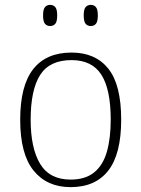

<svg xmlns="http://www.w3.org/2000/svg" viewBox="-20 -759 581 789"><path d="M270 10Q173 10 118 -58Q63 -126 63 -267Q63 -407 116.5 -475Q170 -543 274 -543Q372 -543 425 -477Q478 -411 478 -267Q478 -126 425 -58Q372 10 270 10ZM270 -21Q331 -21 367.5 -51Q404 -81 419.5 -136.5Q435 -192 435 -267Q435 -392 396.5 -452Q358 -512 274 -512Q184 -512 145 -451Q106 -390 106 -267Q106 -150 145 -85.5Q184 -21 270 -21ZM353 -652Q340 -652 332 -661Q324 -670 324 -696Q324 -721 332 -730Q340 -739 353 -739Q366 -739 374 -730Q382 -721 382 -696Q382 -670 374 -661Q366 -652 353 -652ZM186 -652Q173 -652 165 -661Q157 -670 157 -696Q157 -721 165 -730Q173 -739 186 -739Q199 -739 207 -730Q215 -721 215 -696Q215 -670 207 -661Q199 -652 186 -652Z"/></svg>

Font: Noto Serif Bengali ExtraLight
Style: Regular
Weight: 250
Version: Version 2.003